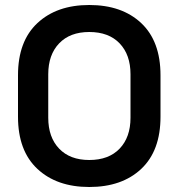

<svg xmlns="http://www.w3.org/2000/svg" viewBox="-20 -734 714 768"><path d="M337 14Q207 14 129.5 -58.5Q52 -131 52 -267V-433Q52 -569 129.5 -641.5Q207 -714 337 -714Q468 -714 545 -641.5Q622 -569 622 -433V-267Q622 -131 545 -58.5Q468 14 337 14ZM337 -94Q415 -94 458.5 -139.5Q502 -185 502 -263V-437Q502 -515 458.5 -560.5Q415 -606 337 -606Q260 -606 216.5 -560.5Q173 -515 173 -437V-263Q173 -185 216.5 -139.5Q260 -94 337 -94Z"/></svg>

Font: Space Grotesk Light SemiBold
Style: Regular
Weight: 600
Version: Version 2.000